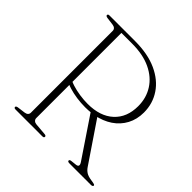

<svg xmlns="http://www.w3.org/2000/svg" viewBox="-181 -856 1011 1011"><g transform="rotate(45 325.0 -350.0)"><path d="M564.5 -467Q564.5 -416 543 -375.8Q521.5 -335.5 482.5 -309.2Q443.5 -283 391 -273Q380.5 -271.5 370 -270.2Q359.5 -269 348.5 -268.2Q337.5 -267.5 326 -267.5Q294 -267.5 262.2 -272Q230.5 -276.5 203.2 -285Q176 -293.5 158 -306L164.5 -326Q180 -315 206.2 -306.8Q232.5 -298.5 263 -294Q293.5 -289.5 322.5 -289.5Q415 -289.5 467.2 -337.5Q519.5 -385.5 519.5 -469.5Q519.5 -530.5 489.2 -578Q459 -625.5 402 -652.5Q345 -679.5 264.5 -679.5H184V-45.5Q184 -36 190.5 -29.8Q197 -23.5 208 -22.5L272.5 -17Q280.5 -16.5 283.5 -14.2Q286.5 -12 286.5 -8Q286.5 0 274.5 0H75.5Q69 0 66.2 -2.2Q63.5 -4.5 63.5 -8Q63.5 -15 77.5 -17L120 -22.5Q131.5 -24 137.8 -30Q144 -36 144 -45.5V-654.5Q144 -664 137.8 -670Q131.5 -676 120 -677.5L77.5 -683Q63.5 -685 63.5 -692Q63.5 -696 66.2 -698Q69 -700 75.5 -700H264.5Q360.5 -700 427.2 -669.5Q494 -639 529.2 -586.2Q564.5 -533.5 564.5 -467ZM359 -278 402 -284.5 558.5 -53.5Q568 -39.5 581.5 -31Q595 -22.5 619 -19Q639.5 -16 644.8 -14Q650 -12 650 -8Q650 -4.5 646.2 -2.2Q642.5 0 636 0H476.5Q462.5 0 462.5 -8Q462.5 -12 466.5 -14Q470.5 -16 478 -16.5L505.5 -19.5Q518.5 -21 520.2 -28.5Q522 -36 513.5 -48.5Z"/></g></svg>

Font: Fraunces Thin
Style: Regular
Weight: 250
Version: Version 1.000;[b76b70a41]